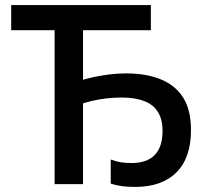

<svg xmlns="http://www.w3.org/2000/svg" viewBox="-20 -725 808 756"><path d="M512 11Q483 11 460.5 8Q438 5 416 -2V-97Q437 -89 456 -86Q475 -83 498 -83Q558 -83 589 -114.5Q620 -146 620 -210Q620 -255 602 -284Q584 -313 548 -327Q512 -341 460 -341Q429 -341 399 -337.5Q369 -334 341 -327.5Q313 -321 288 -311V-405Q318 -415 348.5 -421.5Q379 -428 411 -432Q443 -436 476 -436Q557 -436 614.5 -412Q672 -388 702 -339.5Q732 -291 732 -213Q732 -103 674.5 -46Q617 11 512 11ZM195 0V-667H307V0ZM24 -606V-705H574V-606Z"/></svg>

Font: TikTok Sans 24pt Medium
Style: Regular
Weight: 500
Version: Version 4.000